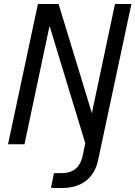

<svg xmlns="http://www.w3.org/2000/svg" viewBox="-20 -719 675 957"><path d="M469 79Q455 146 408.5 182Q362 218 290 218Q268 218 255 218Q242 218 234 217L249 144H287Q374 144 392 57L405 -5L227 -590L102 0H20L169 -699H272L438 -155L553 -699H635Z"/></svg>

Font: Fragment Mono
Style: Italic
Weight: 400
Italic angle: -12°
Designer: Wei Huang based on Nimbus Sans by URW Studio, based on Helvetica by Max Miedinger.
Foundry: Wei Huang
Version: Version 1.011; ttfautohint (v1.8.4.7-5d5b)